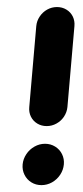

<svg xmlns="http://www.w3.org/2000/svg" viewBox="-20 -539 241 559"><path d="M45.9 -60.4Q47.4 -76.3 56.7 -90.2Q65.9 -104.1 80.4 -112.2Q94.8 -120.4 111.1 -120.4Q127.4 -120.4 140.6 -112.2Q153.7 -104.1 160.6 -90.2Q167.4 -76.3 165.9 -60.4Q164.4 -44.1 155.2 -30.2Q145.9 -16.3 131.5 -8.1Q117 0 100.7 0Q84.4 0 71.3 -8.1Q58.1 -16.3 51.3 -30.2Q44.4 -44.1 45.9 -60.4ZM145.9 -518.5Q161.1 -518.5 173.3 -511.1Q185.6 -503.7 191.9 -490.9Q198.1 -478.1 196.7 -463L176.3 -227.4Q174.8 -212.2 166.3 -199.4Q157.8 -186.7 144.4 -179.3Q131.1 -171.9 115.9 -171.9Q100.7 -171.9 88.5 -179.3Q76.3 -186.7 70 -199.4Q63.7 -212.2 65.2 -227.4L85.6 -463Q87 -478.1 95.6 -490.9Q104.1 -503.7 117.4 -511.1Q130.7 -518.5 145.9 -518.5Z"/></svg>

Font: 26F Galaxy Sans Oblique
Style: Regular
Weight: 400
Italic angle: -5°
Designer: C₂₉H₂₅N₃O₅
Version: Version 1.200;FEAKit 1.0